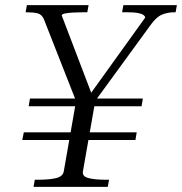

<svg xmlns="http://www.w3.org/2000/svg" viewBox="-20 -730 711 750"><path d="M73 -213H514L509 -183H67ZM97 -345H538L533 -315H92ZM281 -357 356 -358 304 -61Q300 -41 325.5 -34.5Q351 -28 388 -28H406L401 0H111L116 -28H133Q171 -28 198 -34Q225 -40 229 -60ZM334 -311 287 -310 151 -656Q143 -674 126.5 -678Q110 -682 85 -682H80L85 -710H326L321 -682H303Q284 -682 265.5 -681Q247 -680 234.5 -677.5Q222 -675 221 -670L345 -345L317 -341L547 -661Q547 -667 539.5 -672Q532 -677 517.5 -679.5Q503 -682 480 -682H457L462 -710H671L666 -682H660Q634 -682 612 -672.5Q590 -663 568 -632Z"/></svg>

Font: Roboto Serif 120pt Expanded Light
Style: Italic
Weight: 300
Width: 7
Italic angle: -10°
Designer: Greg Gazdowicz
Foundry: Commercial Type
Version: Version 1.008